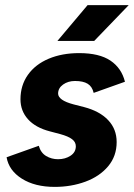

<svg xmlns="http://www.w3.org/2000/svg" viewBox="-20 -720 524 752"><path d="M5.8 -104.1 131.9 -149Q139.7 -121.4 160.8 -108.9Q181.9 -96.4 207.3 -96.4Q235.7 -96.4 256.3 -110.1Q277 -123.7 277 -147.2Q277 -163.6 262.2 -174.9Q247.4 -186.2 215.9 -194.8L174.7 -205.7Q119.1 -220.2 89.6 -253Q60.2 -285.8 60.2 -330.9Q60.2 -385.8 89.3 -426.9Q118.4 -467.9 170.7 -490Q222.9 -512 290.2 -512Q368.9 -512 412.6 -482.6Q456.2 -453.1 469.4 -399.8L346.9 -356.2Q341 -381.2 323.3 -392Q305.6 -402.8 273.7 -402.8Q246.6 -402.8 227.1 -388.9Q207.6 -375 207.6 -353.5Q207.6 -340.7 222.6 -329.9Q237.6 -319.2 268.4 -311.1L308.7 -300.8Q370.5 -284.7 403.7 -249.4Q436.9 -214.2 436.9 -163.6Q436.9 -108.5 403.6 -68.8Q370.2 -29 314.6 -8.5Q259 12 194.2 12Q116.8 12 65.8 -20.1Q14.8 -52.2 5.8 -104.1ZM323.1 -700H484.2L348.9 -559.6H204.8Z"/></svg>

Font: Oak Sans Light Italic
Style: Regular
Weight: 400
Italic angle: -9.5°
Foundry: Erik Kennedy, Walven
Version: Version 1.000;Glyphs 3.1.2 (3151)